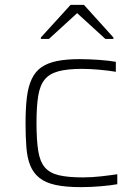

<svg xmlns="http://www.w3.org/2000/svg" viewBox="-20 -761 562 789"><path d="M312 8Q250 8 208.5 -1Q167 -10 142 -30Q117 -50 104.5 -80.5Q92 -111 88.5 -154.5Q85 -198 85 -254Q85 -317 90.5 -361.5Q96 -406 110.5 -436.5Q125 -467 150 -484.5Q175 -502 213.5 -510Q252 -518 307 -518Q345 -518 386.5 -515Q428 -512 456 -507V-466Q427 -471 388 -474.5Q349 -478 318 -478Q257 -478 220 -468Q183 -458 163.5 -434Q144 -410 137 -366.5Q130 -323 130 -256Q130 -186 137 -141.5Q144 -97 164 -73.5Q184 -50 221.5 -41Q259 -32 321 -32Q357 -32 396.5 -36.5Q436 -41 462 -45V-4Q435 1 393 4.5Q351 8 312 8ZM148 -601V-607L270 -741H325L446 -607V-601H413L297 -707L181 -601Z"/></svg>

Font: Saira Expanded ExtraLight
Style: Regular
Weight: 250
Width: 7
Designer: Hector Gatti with collaboration of the Omnibus-Type team
Foundry: Omnibus-Type
Version: Version 1.101